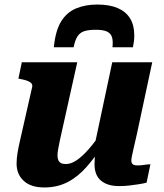

<svg xmlns="http://www.w3.org/2000/svg" viewBox="-20 -814 720 845"><path d="M408 -794Q356 -794 315 -777Q274 -760 249 -719.5Q224 -679 217 -606H304Q310 -636 320.5 -653Q331 -670 350 -676.5Q369 -683 402 -683Q434 -683 451 -675Q468 -667 473 -650Q478 -633 475 -606H565Q568 -620 569.5 -632.5Q571 -645 571 -658Q571 -703 552.5 -733Q534 -763 498 -778.5Q462 -794 408 -794ZM243 -194Q239 -172 236 -157.5Q233 -143 233 -130Q233 -118 236.5 -109.5Q240 -101 248 -96.5Q256 -92 270 -92Q293 -92 318.5 -109.5Q344 -127 372.5 -160Q401 -193 431 -238L437 -181Q400 -124 361.5 -80Q323 -36 277.5 -12.5Q232 11 175 11Q116 11 84.5 -18Q53 -47 53 -94Q53 -116 57 -140.5Q61 -165 68 -195L122 -433Q123 -442 117.5 -448Q112 -454 100 -458.5Q88 -463 71 -466L61 -468L76 -540H320ZM582 -222Q574 -188 569 -165.5Q564 -143 561 -129Q558 -115 558 -108Q558 -96 564.5 -91Q571 -86 585 -86Q601 -86 616 -88.5Q631 -91 642 -91L625 -10Q609 -6 589.5 -3Q570 0 549 2.5Q528 5 504 5Q453 5 424.5 -19Q396 -43 396 -91Q396 -96 396.5 -104.5Q397 -113 397.5 -124.5Q398 -136 399 -149L389 -140L474 -540H650Z"/></svg>

Font: Roboto Serif
Style: Bold Italic
Weight: 700
Italic angle: -10°
Designer: Greg Gazdowicz
Foundry: Commercial Type
Version: Version 1.008